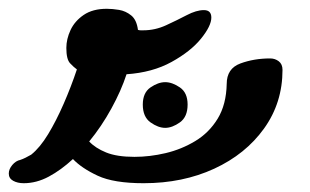

<svg xmlns="http://www.w3.org/2000/svg" viewBox="-68 -417 706 437"><path d="M-14 0Q-28 0 -38 -5.5Q-48 -11 -48 -22Q-48 -32 -40 -41.5Q-32 -51 -22 -53Q-16 -55 -10 -58Q-4 -61 3 -65Q23 -81 41.5 -111.5Q60 -142 77 -181Q94 -220 107 -259Q100 -264 91.5 -273Q83 -282 83 -308Q83 -328 92.5 -348.5Q102 -369 122.5 -383Q143 -397 175 -397Q188 -397 203 -394.5Q218 -392 230.5 -382Q243 -372 246 -349Q249 -348 252 -348Q255 -348 258 -348Q285 -348 310 -359.5Q335 -371 357 -382.5Q379 -394 396 -394Q413 -394 413 -377Q413 -358 389.5 -329Q366 -300 322.5 -276Q279 -252 220 -248Q208 -211 185.5 -170Q163 -129 135 -95Q149 -80 173.5 -70Q198 -60 238 -60Q273 -60 309 -68.5Q345 -77 376.5 -96Q408 -115 427.5 -147Q447 -179 448 -226Q448 -261 479 -272.5Q510 -284 547 -284Q558 -284 566.5 -277.5Q575 -271 575 -258Q575 -183 533 -124.5Q491 -66 419.5 -33Q348 0 259 0Q191 0 154.5 -17Q118 -34 98 -55Q71 -30 43 -15Q15 0 -14 0ZM308 -126Q292 -126 274.5 -138.5Q257 -151 257 -179Q257 -206 274.5 -218Q292 -230 308 -230Q324 -230 341.5 -218Q359 -206 359 -179Q359 -151 341.5 -138.5Q324 -126 308 -126Z"/></svg>

Font: Solitreo
Style: Regular
Weight: 400
Designer: Nathan Gross, Bryan Kirschen, Binghamton University
Foundry: Eli Heuer
Version: Version 1.100; ttfautohint (v1.8.4.7-5d5b)